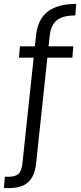

<svg xmlns="http://www.w3.org/2000/svg" viewBox="-61 -783 413 982"><path d="M-41 179 -36 121H-15Q17 121 33.5 106Q50 91 54 50L123 -599Q132 -685 183.5 -724Q235 -763 329 -763L324 -704Q261 -704 230 -679.5Q199 -655 193 -599L124 50Q120 94 103.5 123Q87 152 58 165.5Q29 179 -16 179ZM36 -488 41 -546H314L309 -488Z"/></svg>

Font: Parkinsans Light
Style: Regular
Weight: 300
Designer: Red Stone, Indian Type Foundry
Foundry: Indian Type Foundry
Version: Version 1.000